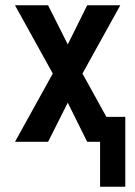

<svg xmlns="http://www.w3.org/2000/svg" viewBox="-20 -540 515 731"><path d="M361 171V0H312L238 -149L163 0H37L181 -260L37 -520H163L238 -371L312 -520H438L294 -260L385 -95H457V171Z"/></svg>

Font: Iosevka QP
Style: Bold
Weight: 700
Designer: Belleve Invis
Foundry: Belleve Invis
Version: Version 20.0.0; ttfautohint (v1.8.4)